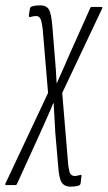

<svg xmlns="http://www.w3.org/2000/svg" viewBox="-67 -508 404 719"><path d="M197 191Q175 191 164.5 176Q154 161 151 115L140 -12Q139 -40 137 -67Q135 -94 134 -121H132Q121 -93 108.5 -66Q96 -39 84 -11L-3 180Q-5 185 -9 185H-43Q-50 185 -46 178L113 -160L93 -398Q89 -431 83.5 -439.5Q78 -448 68 -448Q63 -448 57.5 -447Q52 -446 46 -444Q41 -443 41 -450L45 -476Q46 -481 50 -483Q58 -486 66.5 -487Q75 -488 83 -488Q106 -488 115.5 -473.5Q125 -459 129 -410L138 -299Q140 -274 142 -248.5Q144 -223 145 -197H146Q158 -223 169 -248.5Q180 -274 191 -299L271 -478Q272 -482 277 -482H312Q319 -482 315 -475L166 -160L188 104Q191 134 196.5 142.5Q202 151 213 151Q218 151 224 149.5Q230 148 235 147Q239 146 238 152L235 178Q234 184 230 186Q222 189 214 190Q206 191 197 191Z"/></svg>

Font: Sofia Sans Extra Condensed Light
Style: Italic
Weight: 300
Italic angle: -9°
Version: Version 4.100